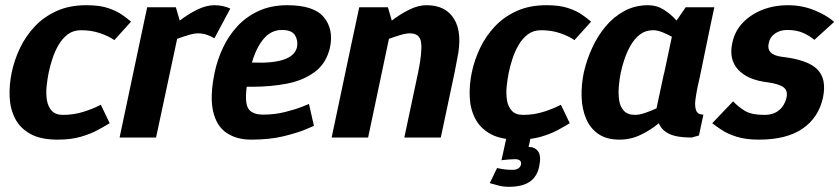

<svg xmlns="http://www.w3.org/2000/svg" viewBox="-20 -528 3222 737"><path d="M201 8Q136 8 96.5 -14Q57 -36 38 -73Q19 -110 17 -156Q15 -202 25 -250Q35 -298 57 -344Q79 -390 114 -427Q149 -464 198 -486Q247 -508 311 -508H312Q362 -508 395 -497Q428 -486 449 -471Q470 -456 483 -445L419 -374Q398 -389 364.5 -400.5Q331 -412 291 -412Q261 -412 240 -396Q219 -380 204.5 -355Q190 -330 181 -302Q172 -274 167 -250Q162 -226 159 -197.5Q156 -169 160 -144Q164 -119 178.5 -103Q193 -87 222 -87Q263 -87 301 -99Q339 -111 367 -126L401 -55Q383 -44 355.5 -29Q328 -14 290 -3Q252 8 202 8H201Z M803 -381Q772 -400 740 -400Q725 -400 703.5 -393.5Q682 -387 660 -379L579 0H439L530 -430L545 -500H655L670 -449Q701 -473 736 -490.5Q771 -508 803 -508H804Q820 -508 836 -504.5Q852 -501 864 -495Z M1062 -413Q1021 -413 992.5 -379.5Q964 -346 947 -288Q1105 -281 1120 -347Q1125 -372 1112.5 -392.5Q1100 -413 1062 -413ZM1166 -129 1185 -45Q1185 -45 1155 -32Q1125 -19 1070.5 -5.5Q1016 8 944 8Q888 8 849.5 -18Q811 -44 798 -101Q785 -158 804 -250Q814 -298 835.5 -344Q857 -390 891 -427Q925 -464 973 -486Q1021 -508 1083 -508Q1185 -508 1223 -462Q1261 -416 1247 -347Q1233 -285 1188.5 -252Q1144 -219 1081.5 -207Q1019 -195 950 -195H927Q919 -132 934 -110Q949 -88 991 -88Q1034 -88 1074 -98Q1114 -108 1140 -118.5Q1166 -129 1166 -129Z M1672 0H1532L1585 -250Q1601 -328 1596.5 -364Q1592 -400 1554 -400Q1538 -400 1516.5 -393.5Q1495 -387 1473 -379L1393 0H1253L1329 -360L1359 -500H1469L1484 -449Q1515 -473 1550 -490.5Q1585 -508 1617 -508H1618Q1691 -508 1723.5 -454.5Q1756 -401 1735 -302L1725 -250Z M1967 8Q1902 8 1862.5 -14Q1823 -36 1804 -73Q1785 -110 1783 -156Q1781 -202 1791 -250Q1801 -298 1823 -344Q1845 -390 1880 -427Q1915 -464 1964 -486Q2013 -508 2077 -508H2078Q2128 -508 2161 -497Q2194 -486 2215 -471Q2236 -456 2249 -445L2185 -374Q2164 -389 2130.5 -400.5Q2097 -412 2057 -412Q2027 -412 2006 -396Q1985 -380 1970.5 -355Q1956 -330 1947 -302Q1938 -274 1933 -250Q1928 -226 1925 -197.5Q1922 -169 1926 -144Q1930 -119 1944.5 -103Q1959 -87 1988 -87Q2029 -87 2067 -99Q2105 -111 2133 -126L2167 -55Q2149 -44 2121.5 -29Q2094 -14 2056 -3Q2018 8 1968 8H1967ZM1956 83Q1949 83 1934.5 84Q1920 85 1905 87L1924 0H2017L2009 36Q2033 36 2045.5 53Q2058 70 2050 110Q2042 150 2013.5 169.5Q1985 189 1934 189Q1910 189 1893 184Q1876 179 1860 175L1888 117Q1901 120 1915.5 122Q1930 124 1947 124Q1975 124 1980 103Q1983 83 1956 83Z M2487 -412Q2458 -412 2437 -396Q2416 -380 2401.5 -355Q2387 -330 2377.5 -302Q2368 -274 2363 -250Q2358 -226 2355.5 -197.5Q2353 -169 2356.5 -144Q2360 -119 2374.5 -103Q2389 -87 2418 -87Q2434 -87 2456 -94.5Q2478 -102 2500 -112L2528 -243L2530 -250L2559 -387Q2541 -397 2522 -404.5Q2503 -412 2487 -412ZM2635 0Q2577 0 2548 -14.5Q2519 -29 2509 -55Q2478 -29 2439.5 -10.5Q2401 8 2358 8Q2308 8 2276.5 -14Q2245 -36 2229.5 -73Q2214 -110 2212.5 -156Q2211 -202 2221 -250Q2232 -298 2253 -344Q2274 -390 2305 -427Q2336 -464 2377 -486Q2418 -508 2468 -508Q2501 -508 2528.5 -490.5Q2556 -473 2577 -449L2612 -500H2722L2707 -430L2666 -231L2658 -196Q2653 -171 2649.5 -146Q2646 -121 2652 -104.5Q2658 -88 2680 -88L2663 -8Z M2714 -55 2794 -139Q2816 -116 2841 -101.5Q2866 -87 2914 -87Q2949 -87 2970.5 -105Q2992 -123 2999 -153Q3005 -180 2987.5 -193Q2970 -206 2927 -212Q2850 -221 2813.5 -260.5Q2777 -300 2791 -363Q2800 -408 2831 -440.5Q2862 -473 2907 -490.5Q2952 -508 3003 -508Q3059 -508 3106.5 -488.5Q3154 -469 3182 -444L3106 -375Q3087 -391 3062 -402Q3037 -413 3002 -413Q2974 -413 2954.5 -399Q2935 -385 2931 -363Q2920 -318 2981 -310Q3079 -299 3116.5 -262.5Q3154 -226 3139 -153Q3122 -76 3060.5 -34Q2999 8 2893 8Q2843 8 2808 -3Q2773 -14 2750.5 -29Q2728 -44 2714 -55Z"/></svg>

Font: Epunda Sans
Style: Bold Italic
Weight: 700
Italic angle: -12.0243°
Designer: Simon Atzbach
Foundry: typofactur
Version: Version 2.204; ttfautohint (v1.8.4.7-5d5b)